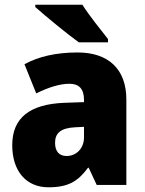

<svg xmlns="http://www.w3.org/2000/svg" viewBox="-20 -786 616 816"><path d="M330 -766H130V-756C170 -720 269 -639 315 -606H439V-620C412 -654 357 -723 330 -766ZM310 -563C219 -563 144 -546 84 -513L134 -389C186 -415 235 -430 275 -430C314 -430 337 -410 337 -362V-352L252 -349C109 -343 32 -287 32 -169C32 -59 91 10 186 10C270 10 311 -15 354 -73H357L391 0H517V-363C517 -494 439 -563 310 -563ZM299 -245 337 -247V-202C337 -155 304 -123 263 -123C233 -123 214 -141 214 -179C214 -220 238 -242 299 -245Z"/></svg>

Font: Noto Sans Thai SemCond Blk
Style: Regular
Weight: 900
Width: 4
Designer: Monotype Design Team
Foundry: Monotype Imaging Inc.
Version: Version 2.002